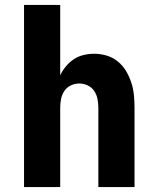

<svg xmlns="http://www.w3.org/2000/svg" viewBox="-20 -755 640 775"><path d="M77 0V-735H223V-451Q232 -470 246 -487Q260 -504 278 -516Q296 -528 317.5 -533Q339 -538 360 -538Q386 -538 411 -530.5Q436 -523 456 -506.5Q476 -490 489 -468Q502 -446 510 -421.5Q518 -397 520.5 -371.5Q523 -346 523 -320V0H377V-320Q377 -338 373.5 -355.5Q370 -373 360.5 -387.5Q351 -402 334.5 -410Q318 -418 300 -418Q282 -418 265.5 -410Q249 -402 239.5 -387.5Q230 -373 226.5 -355.5Q223 -338 223 -320V0Z"/></svg>

Font: Iosevka Curly Heavy Extended
Style: Regular
Weight: 900
Width: 7
Monospace: yes
Designer: Belleve Invis
Foundry: Belleve Invis
Version: Version 11.1.0; ttfautohint (v1.8.3)